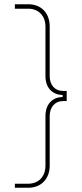

<svg xmlns="http://www.w3.org/2000/svg" viewBox="-20 -740 384 904"><path d="M50 144H113C174 144 214 102 214 40V-194C214 -235 239 -264 275 -264H294V-312H275C238 -312 214 -341 214 -381V-615C214 -679 174 -720 113 -720H50V-699H113C162 -699 194 -665 194 -615V-381C194 -328 226 -293 275 -293V-283C226 -283 194 -248 194 -194V40C194 91 162 125 113 125H50Z"/></svg>

Font: Fixel Display Thin
Style: Regular
Weight: 100
Designer: AlfaBravo + MacPaw
Foundry: Kyrylo Tkachov, Marchela Mozhyna, Serhii Makarenko, Maria Weinstein, Zakhar Kryvoshyya
Version: Version 1.211